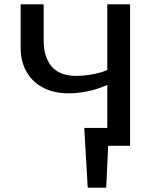

<svg xmlns="http://www.w3.org/2000/svg" viewBox="-20 -678 725 893"><path d="M388 195 372 -83H487L474 195ZM431 0 372 -83H517V0ZM479 0V-658H585V0ZM299 -244Q232 -244 182 -269.5Q132 -295 104 -343Q76 -391 76 -457V-658H183V-492Q183 -412 220.5 -368.5Q258 -325 335 -325Q362 -325 393 -329.5Q424 -334 451 -342Q478 -350 492 -361L541 -322Q513 -298 472 -280Q431 -262 385.5 -253Q340 -244 299 -244Z"/></svg>

Font: Ysabeau Office SemiBold
Style: Regular
Weight: 600
Designer: Christian Thalmann (Catharsis Fonts)
Version: Version 2.001;gftools[0.9.30]; featfreeze: tnum,lnum,ss02